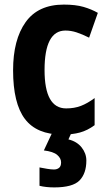

<svg xmlns="http://www.w3.org/2000/svg" viewBox="-20 -576 472 836"><path d="M251 10Q140 10 88.5 -58Q37 -126 37 -270Q37 -403 91.5 -479.5Q146 -556 258 -556Q309 -556 343.5 -546Q378 -536 406 -520L368 -412Q338 -427 313.5 -435Q289 -443 265 -443Q174 -443 174 -271Q174 -104 268 -104Q304 -104 332.5 -115Q361 -126 392 -149V-31Q361 -8 328 1Q295 10 251 10ZM356 123Q356 179 326.5 209.5Q297 240 216 240Q180 240 152 233V153Q167 156 185 159Q203 162 215 162Q228 162 237 155Q246 148 246 131Q246 113 229 98.5Q212 84 171 79L208 0H292L278 31Q315 40 335.5 66Q356 92 356 123Z"/></svg>

Font: Noto Sans Kannada Condensed
Style: Bold
Weight: 700
Width: 3
Designer: Jelle Bosma - Monotype Design Team
Foundry: Monotype Imaging Inc.
Version: Version 2.005; ttfautohint (v1.8.4.7-5d5b)